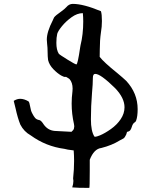

<svg xmlns="http://www.w3.org/2000/svg" viewBox="-20 -750 765 963"><path d="M427.7 192.9 427.2 192.4Q367.2 192.4 342.3 189.9Q348.1 171.9 348.1 157.7Q348.1 150.9 346.7 145Q351.6 99.6 351.6 57.6Q351.6 30.3 349.6 4.4Q314.5 0.5 303.2 -3.4Q210.4 -15.6 134.3 -70.8Q100.1 -89.8 82 -125Q68.4 -158.7 58.1 -206.5Q53.2 -228 48.8 -244.1Q65.4 -254.4 81.1 -254.4Q101.1 -254.4 122.6 -241.7Q127.4 -239.3 132.3 -210.9Q135.7 -192.9 138.2 -188.5Q140.6 -184.1 143.1 -178.7Q148.4 -168 155.8 -158.9Q163.1 -149.9 178.2 -147.5Q187 -145 198.7 -126.5Q219.7 -96.2 254.4 -93.3Q270.5 -91.8 338.4 -88.9Q349.1 -97.7 350.8 -105Q352.5 -112.3 352.5 -116.7Q352.5 -122.1 351.1 -127.4Q339.4 -178.7 339.4 -230.5Q339.4 -260.3 343.3 -290.5Q344.2 -297.9 344.2 -305.2Q344.2 -335.9 328.6 -353.5Q326.2 -356 310.1 -365.2Q309.1 -363.8 306.2 -363.8Q300.8 -363.8 287.1 -371.1Q267.6 -382.3 247.3 -403.3Q227.1 -424.3 221.2 -448.7Q218.8 -466.8 218.8 -488.8Q218.8 -510.7 216.3 -530.3Q214.8 -541 214.8 -551.3Q214.8 -590.3 245.1 -648.9L251 -662.1Q256.8 -671.4 289.6 -694.3Q302.2 -703.1 312.5 -713.9Q326.2 -730.5 345.2 -730.5Q398.4 -730.5 486.3 -693.8Q491.2 -678.7 491.2 -644.5Q491.2 -616.2 486.3 -587.4Q480.5 -547.9 480.5 -501.5L480 -464.8Q500.5 -438 567.9 -383.8Q596.7 -359.9 613.3 -344.2Q670.4 -282.2 670.4 -202.6Q670.4 -167 663.1 -146Q660.6 -138.7 656.2 -136.7Q646 -130.9 641.1 -113.8Q638.7 -105 634 -97.9Q629.4 -90.8 618.2 -88.9Q616.7 -88.9 615.7 -83.7Q614.7 -78.6 613.3 -75.9Q611.8 -73.2 610.4 -70.3Q606 -60.1 599.6 -55.7L581.1 -45.9Q541 -21 488.3 -7.8Q451.2 -3.4 430.2 51.3V107.4Q430.2 192.9 427.7 192.9ZM363.3 -426.8Q370.1 -429.2 381.8 -510.7L383.8 -522.5Q397.5 -577.1 397.5 -642.1Q397.5 -663.6 395.5 -684.1Q367.2 -684.1 338.6 -663.3Q310.1 -642.6 290.5 -618.4Q271 -594.2 267.1 -580.6Q262.7 -562 262.7 -535.2Q262.7 -499.5 274.9 -480.5Q278.8 -475.6 317.4 -451.7Q356 -427.7 363.3 -426.8ZM457 -64Q463.9 -64 481.9 -71.3Q506.3 -81.5 536.4 -102.8Q566.4 -124 585.4 -152.3Q604.5 -180.7 604.5 -211.9Q604.5 -258.8 557.6 -307.6Q523.9 -341.3 495.1 -362.3Q471.2 -379.4 457.5 -379.4Q445.8 -379.4 445.8 -359.4Q445.8 -330.1 441.4 -282.2Q436 -218.3 436 -151.9Q436 -91.8 453.6 -64.9Q454.6 -64 457 -64Z"/></svg>

Font: Kurland
Style: Regular
Weight: 400
Designer: GGBot
Version: 0.22